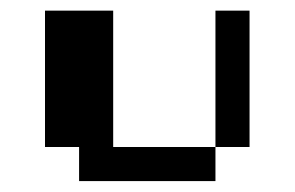

<svg xmlns="http://www.w3.org/2000/svg" viewBox="-20 -332 540 352"><path d="M62.5 -312.5H187.5V-62.5H375V0H125V-62.5H62.5ZM375 -312.5H437.5V-62.5H375Z"/></svg>

Font: Half Eighties
Style: Regular
Weight: 400
Monospace: yes
Designer: Jayvee Enaguas (HarvettFox96)
Version: 20191127.01dev02